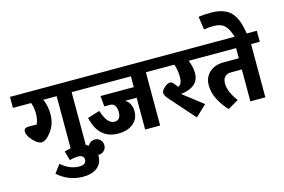

<svg xmlns="http://www.w3.org/2000/svg" viewBox="-169 -1350 2967 2006"><g transform="rotate(-15 1315.0 -346.5)"><path d="M709 -695V-576H615V0H453V-576H308Q342 -503 342 -412Q342 -307 284.5 -229Q227 -151 178 -151Q139 -151 87.5 -205Q36 -259 36 -306Q36 -327 51 -336.5Q66 -346 106 -346Q129 -346 174 -343Q197 -392 197 -457Q197 -520 177 -576H-20V-695Z M231 203 298 114Q391 195 492 195Q568 195 568 140Q568 91 505 91Q460 91 414 105L385 4Q454 -17 529 -17Q615 -17 664.5 24.5Q714 66 714 141Q714 220 657.5 264.5Q601 309 503 309Q430 309 358.5 282Q287 255 231 203Z M1512 -695V-576H1418V0H1256V-344H1132Q1198 -302 1198 -215Q1198 -131 1137.5 -81.5Q1077 -32 975 -32Q766 -32 711 -271L843 -312Q891 -161 968 -161Q1037 -161 1037 -249Q1037 -291 1020.5 -317Q1004 -343 973 -344H906L896 -459H1256V-576H669V-695Z M778.5 105.5Q755 129 720 129Q685 129 661 105.5Q637 82 637 47Q637 12 661 -12Q685 -36 720 -36Q755 -36 778.5 -12Q802 12 802 47Q802 82 778.5 105.5Z M1997 -695V-576H1881Q1912 -500 1912 -435Q1912 -359 1860 -315.5Q1808 -272 1714 -262L1930 -95L1811 18L1576 -248Q1536 -293 1536 -320Q1536 -345 1570.5 -376Q1605 -407 1632 -407Q1649 -407 1663.5 -393Q1678 -379 1703 -343Q1749 -350 1749 -444Q1749 -509 1726 -576H1471V-695Z M2650 -695V-576H2556V0H2394V-345H2280Q2234 -345 2210 -320.5Q2186 -296 2186 -250Q2186 -158 2270 -48L2155 19Q2101 -35 2059 -113.5Q2017 -192 2017 -273Q2017 -359 2074.5 -412.5Q2132 -466 2229 -466H2394V-576H1957V-695Z M2417 -672Q2388 -777 2347 -818.5Q2306 -860 2226 -860Q2176 -860 2121 -851L2100 -993Q2156 -1002 2236 -1002Q2379 -1002 2449.5 -929Q2520 -856 2542 -684Z"/></g></svg>

Font: FiraGO ExtraBold
Style: Regular
Weight: 800
Designer: bBox Type
Foundry: bBox Type GmbH
Version: Version 1.001;PS 001.001;hotconv 1.0.88;makeotf.lib2.5.64775